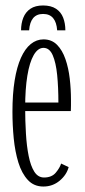

<svg xmlns="http://www.w3.org/2000/svg" viewBox="-20 -671 309 702"><path d="M138.5 11Q104 11 81.8 -13Q59.5 -37 47.2 -76.8Q35 -116.5 30.2 -165Q25.5 -213.5 25.5 -262.5Q25.5 -327 33.5 -376.5Q41.5 -426 56.5 -459.5Q71.5 -493 92.5 -510Q113.5 -527 139 -527Q169 -527 188.5 -507.2Q208 -487.5 219.2 -455Q230.5 -422.5 235 -383.5Q239.5 -344.5 239.5 -306.5Q239.5 -295.5 239.5 -285.2Q239.5 -275 239 -265H65.5V-296H193.5Q193.5 -351.5 189 -396.8Q184.5 -442 172.8 -469Q161 -496 139 -496Q118.5 -496 103.2 -469.5Q88 -443 80 -394.2Q72 -345.5 72 -278Q72 -229 74.8 -183Q77.5 -137 84.8 -100.8Q92 -64.5 105.5 -43.2Q119 -22 141 -22Q169 -22 183.8 -39.5Q198.5 -57 203.5 -73L231 -60Q223.5 -31.5 198 -10.2Q172.5 11 138.5 11ZM137.5 -651Q166.5 -651 184.8 -639Q203 -627 211 -606.2Q219 -585.5 219 -560H189Q187 -589.5 174.2 -604.8Q161.5 -620 137.5 -620Q114 -620 101.2 -604.8Q88.5 -589.5 86.5 -560H57Q57 -585.5 65.2 -606.2Q73.5 -627 91.2 -639Q109 -651 137.5 -651Z"/></svg>

Font: Imbue Thin 10pt ExtraLight
Style: Regular
Weight: 250
Version: Version 1.102